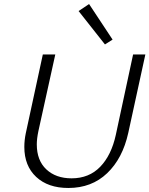

<svg xmlns="http://www.w3.org/2000/svg" viewBox="-20 -929 743 955"><path d="M371 -874 423 -909 540 -732 502 -708ZM101 -198Q101 -231 108 -265L193 -658H255L171 -277Q163 -239 163 -211Q163 -131 210.5 -86.5Q258 -42 336 -42Q423 -42 478.5 -99.5Q534 -157 556 -258L642 -658H703L618 -268Q590 -141 513 -67.5Q436 6 320 6Q219 6 160 -49Q101 -104 101 -198Z"/></svg>

Font: Ysabeau Infant Semilight
Style: Italic
Weight: 300
Italic angle: -12°
Designer: Christian Thalmann (Catharsis Fonts)
Version: Version 0.003